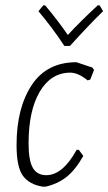

<svg xmlns="http://www.w3.org/2000/svg" viewBox="-20 -693 406 719"><path d="M353 -673 366 -651Q318 -605 242 -521H221Q177 -588 124 -651L142 -673H149Q197 -616 234 -562Q279 -611 346 -673ZM266 -460 326 -440 332 -431 318 -395 308 -392Q273 -421 242 -421Q170 -420 128.5 -349Q87 -278 87 -156Q87 -92 103 -64.5Q119 -37 153 -37Q215 -37 267 -132H275L292 -109Q261 -55 228 -29.5Q195 -4 151 6H140Q90 -2 66 -34.5Q42 -67 42 -150Q42 -288 98.5 -374Q155 -460 266 -460Z"/></svg>

Font: Alegreya Sans Light
Style: Italic
Weight: 300
Italic angle: -7°
Designer: Juan Pablo del Peral
Foundry: Huerta Tipografica
Version: Version 2.007